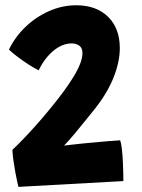

<svg xmlns="http://www.w3.org/2000/svg" viewBox="-20 -702 538 730"><path d="M437 -168.5Q441 -157 443.5 -134.5Q446 -112 447.2 -86.8Q448.5 -61.5 448.8 -41Q449 -20.5 449 -13.5L50 8.5Q49 4.5 45.5 -11.2Q42 -27 38 -48.5Q34 -70 31 -92.2Q28 -114.5 27 -132Q43.5 -147.5 66.2 -171Q89 -194.5 117 -225.8Q145 -257 176.5 -296Q201.5 -326.5 222.8 -355.5Q244 -384.5 260 -410.8Q276 -437 284.8 -459.8Q293.5 -482.5 293.5 -500Q293.5 -520 281.2 -528.5Q269 -537 252 -537Q227 -537 202.8 -522.8Q178.5 -508.5 159 -485Q139.5 -461.5 127 -434.5Q111.5 -442 89 -456.5Q66.5 -471 45.8 -486.8Q25 -502.5 14 -513.5Q37.5 -562 77.2 -600Q117 -638 167 -660Q217 -682 270 -682Q346 -682 390.8 -638.2Q435.5 -594.5 435.5 -519Q435.5 -468 412.5 -409.2Q389.5 -350.5 342.5 -290.5Q319 -261.5 300 -237.8Q281 -214 266.2 -196.5Q251.5 -179 240.8 -167Q230 -155 223.5 -148.5Q236 -150 255.5 -152.2Q275 -154.5 298.2 -156.8Q321.5 -159 346.2 -161.2Q371 -163.5 394.2 -165.5Q417.5 -167.5 437 -168.5Z"/></svg>

Font: Grandstander Thin
Style: Bold
Weight: 700
Version: Version 1.200